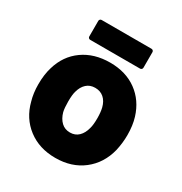

<svg xmlns="http://www.w3.org/2000/svg" viewBox="-163 -803 880 930"><g transform="rotate(30 277.0 -337.5)"><path d="M40 -170Q28 -211 28 -260Q28 -315 41 -357Q64 -436 126.5 -480.5Q189 -525 278 -525Q366 -525 427 -480.5Q488 -436 512 -358Q525 -316 525 -262Q525 -219 515 -174Q494 -90 431 -41Q368 8 277 8Q187 8 124 -40Q61 -88 40 -170ZM352 -203Q358 -223 358 -260Q358 -294 352 -318Q344 -349 324.5 -366Q305 -383 276 -383Q247 -383 228 -365.5Q209 -348 201 -318Q195 -299 195 -260Q195 -224 200 -203Q209 -171 228.5 -152.5Q248 -134 277 -134Q306 -134 325 -152.5Q344 -171 352 -203ZM138 -683H417Q422 -683 425.5 -679.5Q429 -676 429 -671V-584Q429 -579 425.5 -575.5Q422 -572 417 -572H138Q133 -572 129.5 -575.5Q126 -579 126 -584V-671Q126 -676 129.5 -679.5Q133 -683 138 -683Z"/></g></svg>

Font: BARLOWEXTRABOLD
Style: Regular
Weight: 800
Designer: Jeremy Tribby
Foundry: Tribby Type
Version: Version 1.422